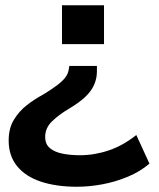

<svg xmlns="http://www.w3.org/2000/svg" viewBox="-20 -521 607 731"><path d="M273 190Q194 190 135.5 170.5Q77 151 45 111.5Q13 72 13 14Q13 -32 32.5 -64.5Q52 -97 82 -120.5Q112 -144 146 -162Q180 -183 200 -198.5Q220 -214 230 -228Q240 -242 242 -258L244 -270H349V-249Q349 -222 338 -197.5Q327 -173 304 -151.5Q281 -130 244 -108Q205 -85 178.5 -59.5Q152 -34 152 0Q152 28 170 43Q188 58 218 64Q248 70 284 70Q340 70 394.5 51.5Q449 33 499 -7L549 102Q514 132 467.5 151.5Q421 171 371 180.5Q321 190 273 190ZM216 -353V-501H376V-353Z"/></svg>

Font: Nunito Sans 7pt SemiExpanded
Style: Bold
Weight: 700
Width: 6
Designer: Vernon Adams
Foundry: Vernon Adams
Version: Version 3.101;gftools[0.9.27]